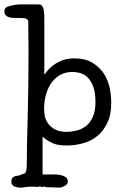

<svg xmlns="http://www.w3.org/2000/svg" viewBox="-74 -655 579 875"><path d="M56 -418Q56 -418 56 -419Q56 -466 55 -524Q55 -535 55 -556Q55 -573 22 -573H-2Q-25 -573 -34 -577Q-55 -584 -54 -605Q-54 -618 -41 -624Q-11 -635 22 -635H100Q103 -635 110 -634Q122 -630 126 -606Q128 -588 128 -574Q128 -444 128 -314Q151 -348 181 -366Q219 -389 263 -389Q315 -389 347 -369Q380 -349 399 -320Q418 -290 426 -254Q433 -219 433 -187Q433 -132 415 -95Q381 -23 304 -2Q266 8 234 8Q201 8 182 3Q155 -4 127 -26Q123 -29 120 -33Q120 48 120 140H173Q207 140 225 152Q235 159 235 172Q235 186 218 194Q212 197 207 198Q202 200 199 200Q195 200 168 199Q138 198 135 198Q126 193 118 198Q108 192 99 197Q62 193 27 200Q5 201 -10 194Q-22 188 -22 173.5Q-22 159 -16 154Q-9 148 -1.5 147Q6 146 12 145Q19 144 23 140Q28 139 32 138Q36 137 40 134Q48 127 48 96Q48 18 52 -111Q56 -258 56 -418ZM317 -80Q336 -94 348.5 -121Q361 -148 361 -189.5Q361 -231 352 -257Q335 -307 295 -321Q275 -327 255 -327Q226 -327 203 -315Q180 -303 163 -281Q146 -259 136.5 -227Q127 -195 127 -161.5Q127 -128 135.5 -109Q144 -90 158.5 -77.5Q173 -65 191 -59.5Q209 -54 229.5 -54Q250 -54 273.5 -59.5Q297 -65 317 -80Z"/></svg>

Font: Scratch Savers
Style: Book
Weight: 400
Designer: Pablo Impallari, Rodrigo Fuenzalida, Brenda Gallo
Foundry: Pablo Impallari, Rodrigo Fuenzalida, Brenda Gallo
Version: Version 4.0b1